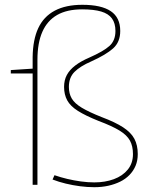

<svg xmlns="http://www.w3.org/2000/svg" viewBox="-20 -770 600 800"><path d="M116 0V-464H25V-478L116 -484V-532Q117 -605 139.5 -653Q162 -701 208 -725.5Q254 -750 323 -750Q402 -750 441.5 -723.5Q481 -697 481 -641Q481 -595 451.5 -568.5Q422 -542 360 -514Q314 -494 290.5 -470.5Q267 -447 267 -408Q267 -380 279 -359.5Q291 -339 321 -321Q351 -303 404 -282Q460 -261 493 -239.5Q526 -218 540 -191.5Q554 -165 554 -128Q554 -101 545 -79.5Q536 -58 519.5 -41Q503 -24 480.5 -13Q458 -2 431 4Q404 10 373 10Q344 10 313.5 6Q283 2 254 -5Q225 -12 199 -22L207 -40Q233 -31 260.5 -24.5Q288 -18 317 -14Q346 -10 373 -10Q418 -10 454.5 -23.5Q491 -37 512.5 -63.5Q534 -90 534 -128Q534 -161 521.5 -184Q509 -207 478 -226Q447 -245 391 -266Q336 -288 304.5 -308Q273 -328 260 -352Q247 -376 247 -408Q247 -436 258.5 -457.5Q270 -479 293.5 -497Q317 -515 352 -530Q411 -556 436 -578.5Q461 -601 461 -641Q461 -673 446.5 -693Q432 -713 401.5 -722Q371 -731 322 -731Q259 -731 218 -707.5Q177 -684 156.5 -637.5Q136 -591 136 -521V0Z"/></svg>

Font: Georama ExtraCondensed Thin Thin
Style: Regular
Weight: 250
Version: Version 1.001